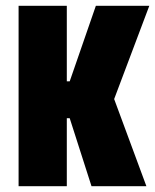

<svg xmlns="http://www.w3.org/2000/svg" viewBox="-20 -641 534 661"><path d="M484 0H295L220 -234H210V0H44V-621H210V-361H220L310 -621H494L373 -300Z"/></svg>

Font: Passion One
Style: Regular
Weight: 400
Designer: Alejandro Lo Celso
Foundry: Fontstage
Version: Version 1.001